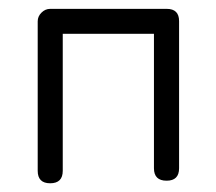

<svg xmlns="http://www.w3.org/2000/svg" viewBox="-20 -420 496 440"><path d="M390.4 -34.4Q390.4 -5.9 361.8 -5.9Q332.8 -5.9 332.8 -34.4V-342.5H123.8V-28.6Q123.8 0 95 0Q66.4 0 66.4 -28.6V-371.1Q66.4 -382.6 75.1 -391.1Q83.7 -399.7 95 -399.7H362.1Q390.4 -399.7 390.4 -371.6Z"/></svg>

Font: EnergyBar
Style: Regular
Weight: 400
Italic angle: -10°
Version: 1.0 2000-03-28